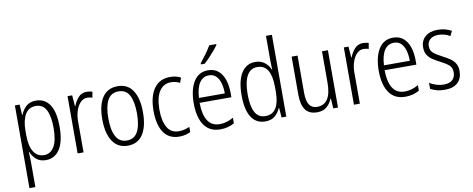

<svg xmlns="http://www.w3.org/2000/svg" viewBox="-78 -1143 4327 1756"><g transform="rotate(-10 2085.0 -264.5)"><path d="M270 -542Q353 -542 398 -474Q443 -406 443 -269Q443 -131 396.5 -60.5Q350 10 269 10Q213 10 179 -20Q145 -50 129 -90H125Q126 -72 127.5 -50.5Q129 -29 129 -8V236H74V-532H118L124 -434H127Q145 -480 179 -511Q213 -542 270 -542ZM261 -494Q195 -494 162 -438.5Q129 -383 129 -285V-249Q129 -146 162.5 -92Q196 -38 260 -38Q318 -38 352.5 -94Q387 -150 387 -269Q387 -378 356.5 -436Q326 -494 261 -494Z M741 -541Q754 -541 768 -539Q782 -537 794 -532L785 -479Q775 -482 763 -484.5Q751 -487 738 -487Q701 -487 673.5 -458.5Q646 -430 631.5 -383.5Q617 -337 618 -282V0H563V-532H606L614 -429H617Q633 -472 663 -506.5Q693 -541 741 -541Z M1217 -267Q1217 -136 1169.5 -63Q1122 10 1028 10Q936 10 887.5 -63.5Q839 -137 839 -267Q839 -399 887 -470.5Q935 -542 1029 -542Q1123 -542 1170 -469Q1217 -396 1217 -267ZM895 -267Q895 -157 927.5 -97.5Q960 -38 1028 -38Q1097 -38 1129 -96.5Q1161 -155 1161 -267Q1161 -373 1130.5 -433.5Q1100 -494 1029 -494Q959 -494 927 -435.5Q895 -377 895 -267Z M1507 10Q1411 10 1362.5 -61Q1314 -132 1314 -261Q1314 -396 1366.5 -469Q1419 -542 1514 -542Q1572 -542 1615 -519L1598 -473Q1558 -493 1516 -493Q1446 -493 1407.5 -434Q1369 -375 1369 -262Q1369 -159 1403.5 -99Q1438 -39 1511 -39Q1537 -39 1562 -45Q1587 -51 1611 -62V-14Q1566 10 1507 10Z M1869 -542Q1927 -542 1964.5 -509.5Q2002 -477 2019.5 -422.5Q2037 -368 2037 -303V-262H1742Q1743 -152 1780 -95Q1817 -38 1891 -38Q1955 -38 2018 -75V-23Q1989 -7 1957 1.5Q1925 10 1887 10Q1819 10 1775 -24Q1731 -58 1709.5 -120Q1688 -182 1688 -264Q1688 -391 1734 -466.5Q1780 -542 1869 -542ZM1869 -495Q1814 -495 1781.5 -448Q1749 -401 1744 -307H1984Q1984 -359 1972 -402Q1960 -445 1934.5 -470Q1909 -495 1869 -495ZM1985 -757Q1970 -735 1946.5 -707Q1923 -679 1897 -652Q1871 -625 1850 -606H1815V-617Q1845 -654 1872.5 -692Q1900 -730 1920 -765H1985Z M2306 10Q2221 10 2176.5 -59Q2132 -128 2132 -262Q2132 -398 2178 -470Q2224 -542 2307 -542Q2360 -542 2395 -513.5Q2430 -485 2446 -446H2449Q2448 -468 2447 -488.5Q2446 -509 2446 -527V-760H2501V0H2457L2450 -89H2446Q2429 -48 2395.5 -19Q2362 10 2306 10ZM2315 -38Q2382 -38 2414 -90.5Q2446 -143 2446 -240V-286Q2446 -386 2414.5 -439.5Q2383 -493 2316 -493Q2253 -493 2220.5 -433.5Q2188 -374 2188 -261Q2188 -153 2218.5 -95.5Q2249 -38 2315 -38Z M2981 -532V0H2937L2931 -92H2927Q2911 -49 2877 -19.5Q2843 10 2787 10Q2713 10 2678.5 -37.5Q2644 -85 2644 -176V-532H2699V-186Q2699 -110 2723 -74.5Q2747 -39 2795 -39Q2926 -39 2926 -240V-532Z M3307 -541Q3320 -541 3334 -539Q3348 -537 3360 -532L3351 -479Q3341 -482 3329 -484.5Q3317 -487 3304 -487Q3267 -487 3239.5 -458.5Q3212 -430 3197.5 -383.5Q3183 -337 3184 -282V0H3129V-532H3172L3180 -429H3183Q3199 -472 3229 -506.5Q3259 -541 3307 -541Z M3587 -542Q3645 -542 3682.5 -509.5Q3720 -477 3737.5 -422.5Q3755 -368 3755 -303V-262H3460Q3461 -152 3498 -95Q3535 -38 3609 -38Q3673 -38 3736 -75V-23Q3707 -7 3675 1.5Q3643 10 3605 10Q3537 10 3493 -24Q3449 -58 3427.5 -120Q3406 -182 3406 -264Q3406 -391 3452 -466.5Q3498 -542 3587 -542ZM3587 -495Q3532 -495 3499.5 -448Q3467 -401 3462 -307H3702Q3702 -359 3690 -402Q3678 -445 3652.5 -470Q3627 -495 3587 -495Z M4134 -136Q4134 -67 4092.5 -28.5Q4051 10 3973 10Q3930 10 3896.5 0.5Q3863 -9 3840 -22V-78Q3866 -61 3900.5 -50Q3935 -39 3972 -39Q4026 -39 4052.5 -64.5Q4079 -90 4079 -134Q4079 -177 4053 -200Q4027 -223 3974 -250Q3936 -269 3906.5 -289Q3877 -309 3860 -336.5Q3843 -364 3843 -407Q3843 -467 3885 -504.5Q3927 -542 4001 -542Q4037 -542 4069.5 -533.5Q4102 -525 4129 -510L4107 -465Q4085 -479 4057 -487Q4029 -495 4000 -495Q3952 -495 3924 -472Q3896 -449 3896 -408Q3896 -367 3922.5 -344.5Q3949 -322 4003 -294Q4041 -275 4070 -255Q4099 -235 4116.5 -207Q4134 -179 4134 -136Z"/></g></svg>

Font: Noto Sans Telugu Condensed Light
Style: Regular
Weight: 300
Width: 3
Designer: Jelle Bosma - Monotype Design Team
Foundry: Monotype Imaging Inc.
Version: Version 2.005; ttfautohint (v1.8.4.7-5d5b)